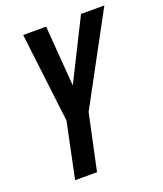

<svg xmlns="http://www.w3.org/2000/svg" viewBox="-133 -801 753 889"><g transform="rotate(-20 243.5 -357.0)"><path d="M83 0 140 -273 87 -714H200L223 -416L372 -714H487L250 -276L191 0Z"/></g></svg>

Font: Noto Sans ExtraCondensed SemiBold
Style: Italic
Weight: 600
Width: 2
Italic angle: -12°
Designer: Monotype Design Team
Foundry: Monotype Imaging Inc.
Version: Version 2.013; ttfautohint (v1.8.4.7-5d5b)